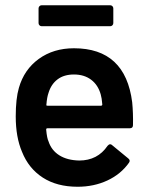

<svg xmlns="http://www.w3.org/2000/svg" viewBox="-20 -703 579 732"><path d="M487 -226Q487 -214 475 -214H161Q156 -214 156 -209Q159 -176 165 -164Q176 -130 206 -111Q236 -92 282 -91Q352 -91 390 -147Q395 -153 400 -153Q404 -153 407 -150L469 -99Q478 -92 472 -83Q441 -39 389.5 -15Q338 9 276 9Q197 9 143 -26Q89 -61 64 -124Q40 -180 40 -259Q40 -327 52 -368Q72 -438 128 -478.5Q184 -519 262 -519Q458 -519 484 -313Q488 -272 487 -226ZM165 -349Q159 -332 157 -305Q155 -300 161 -300H365Q370 -300 370 -305Q368 -330 364 -343Q354 -379 327.5 -399Q301 -419 262 -419Q224 -419 199.5 -400.5Q175 -382 165 -349ZM139 -683H400Q405 -683 408.5 -679.5Q412 -676 412 -671V-615Q412 -610 408.5 -606.5Q405 -603 400 -603H139Q134 -603 130.5 -606.5Q127 -610 127 -615V-671Q127 -676 130.5 -679.5Q134 -683 139 -683Z"/></svg>

Font: Barlow SemiBold
Style: Regular
Weight: 600
Designer: Jeremy Tribby
Foundry: Tribby Type
Version: Version 1.422